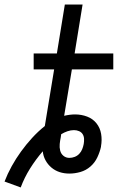

<svg xmlns="http://www.w3.org/2000/svg" viewBox="-54 -755 574 844"><path d="M37 69 -34 43Q-21 9 -2.5 -24.5Q16 -58 38.5 -89Q61 -120 87 -148.5Q113 -177 143 -201L184 -450H94V-520H196L231 -735H309L274 -520H444V-450H262L228 -246Q241 -249 253 -250.5Q265 -252 276 -252Q304 -252 329 -242.5Q354 -233 370 -213Q386 -193 390.5 -166.5Q395 -140 390 -112V-110Q385 -87 374 -63.5Q363 -40 343.5 -23Q324 -6 299.5 1Q275 8 251 8Q228 8 208 1.5Q188 -5 172 -18.5Q156 -32 146 -50.5Q136 -69 134 -90Q103 -54 78 -14Q53 26 37 69ZM251 -61Q263 -61 274.5 -65.5Q286 -70 294.5 -79Q303 -88 307.5 -99.5Q312 -111 314 -122Q316 -133 315.5 -144.5Q315 -156 309.5 -165Q304 -174 293.5 -178.5Q283 -183 271 -183Q257 -183 242.5 -178Q228 -173 215 -165L213 -151Q210 -137 208.5 -122Q207 -107 210.5 -93Q214 -79 225 -70Q236 -61 251 -61Z"/></svg>

Font: Iosevka Curly
Style: Italic
Weight: 400
Italic angle: -9°
Monospace: yes
Designer: Belleve Invis
Foundry: Belleve Invis
Version: Version 22.1.2; ttfautohint (v1.8.4)